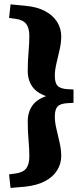

<svg xmlns="http://www.w3.org/2000/svg" viewBox="-20 -746 386 900"><path d="M324.5 -326.5V-264L297 -262.5Q262.5 -260.5 249.8 -246.8Q237 -233 237 -199.5Q237 -173.5 244.5 -141.8Q252 -110 259.5 -77.2Q267 -44.5 267 -15Q267 21.5 248 52.2Q229 83 191.5 103Q154 123 98 129L29.5 135L22.5 71.5L54.5 67Q89 62 103.2 42.8Q117.5 23.5 117.5 -12.5Q117.5 -48 113.8 -89.5Q110 -131 110 -176Q110 -226.5 137.8 -258.8Q165.5 -291 228 -304V-286.5Q165.5 -300 137.8 -332Q110 -364 110 -414.5Q110 -459.5 113.8 -501Q117.5 -542.5 117.5 -578Q117.5 -614 103.2 -633.2Q89 -652.5 54.5 -657.5L22.5 -662L29.5 -725.5L98 -719Q154 -714 191.5 -693.8Q229 -673.5 248 -643Q267 -612.5 267 -575.5Q267 -546 259.5 -513Q252 -480 244.5 -448.5Q237 -417 237 -391Q237 -357.5 249.8 -343.8Q262.5 -330 297 -328Z"/></svg>

Font: Newsreader ExtraBold
Style: Regular
Weight: 800
Designer: Hugues Gentile
Foundry: Production Type
Version: Version 1.003